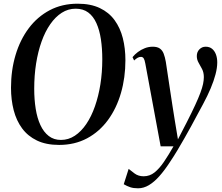

<svg xmlns="http://www.w3.org/2000/svg" viewBox="-20 -772 1200 1038"><path d="M299.5 11.5Q229.5 11.5 180 -12.2Q130.5 -36 99.5 -78Q68.5 -120 54 -176.2Q39.5 -232.5 39.5 -297.5Q39.5 -392 64 -474.2Q88.5 -556.5 135.2 -619Q182 -681.5 248.8 -716.8Q315.5 -752 400 -752Q470 -752 519.5 -728.5Q569 -705 599.5 -663Q630 -621 644 -565.8Q658 -510.5 658 -446.5Q658 -352.5 634 -269.5Q610 -186.5 563.8 -123.2Q517.5 -60 450.8 -24.2Q384 11.5 299.5 11.5ZM309.5 -15.5Q350 -15.5 384.5 -38.2Q419 -61 446.5 -101.5Q474 -142 493.2 -197Q512.5 -252 522.8 -316.5Q533 -381 533 -451Q533 -510 525.5 -559.8Q518 -609.5 501.2 -646.8Q484.5 -684 457 -704.5Q429.5 -725 389 -725Q348.5 -725 314 -703Q279.5 -681 251.8 -641.2Q224 -601.5 204.8 -547.5Q185.5 -493.5 175.2 -428.8Q165 -364 165 -292.5Q165 -234 173 -183.8Q181 -133.5 198.5 -95.8Q216 -58 243.5 -36.8Q271 -15.5 309.5 -15.5ZM765.5 -429Q762 -448.5 756.8 -456.5Q751.5 -464.5 742 -464.5Q732.5 -464.5 723.8 -459.5Q715 -454.5 705 -445L696.5 -463Q708.5 -478 725.5 -490.8Q742.5 -503.5 763 -511.5Q783.5 -519.5 806 -519.5Q830 -519.5 844 -509.8Q858 -500 865 -481.5Q872 -463 876.5 -437.5Q881.5 -404 887.5 -364.5Q893.5 -325 899.8 -283Q906 -241 912.5 -199.8Q919 -158.5 925 -121L942 -18.5L990.5 -112.5Q1017.5 -165.5 1035.2 -204Q1053 -242.5 1063.2 -270Q1073.5 -297.5 1077.8 -318Q1082 -338.5 1082 -355Q1082 -380 1072.5 -398.5Q1063 -417 1053.5 -433.2Q1044 -449.5 1044 -469Q1044 -491 1058 -505.2Q1072 -519.5 1091.5 -519.5Q1113 -519.5 1126.8 -508Q1140.5 -496.5 1147.5 -477.5Q1154.5 -458.5 1154.5 -434.5Q1154.5 -405.5 1145.2 -370.2Q1136 -335 1119 -294.5Q1102 -254 1077.5 -208.5Q1062.5 -181.5 1046.5 -151.2Q1030.5 -121 1013.2 -89.2Q996 -57.5 977.2 -24.8Q958.5 8 938.8 41Q919 74 897.5 106Q869.5 149 841.5 180.5Q813.5 212 785 229Q756.5 246 726.5 246Q701.5 246 684.2 240.2Q667 234.5 649 224L675.5 141Q687.5 151 707.8 166Q728 181 756.5 181Q789.5 181 815.5 160.2Q841.5 139.5 866.2 103Q891 66.5 918 19H848.5Z"/></svg>

Font: Merriweather 144pt Medium
Style: Italic
Weight: 500
Italic angle: -7.8°
Version: Version 2.101